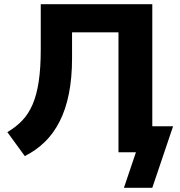

<svg xmlns="http://www.w3.org/2000/svg" viewBox="-20 -725 857 914"><path d="M570 169 627 0H544V-571H323V-448Q323 -354 308 -279Q293 -204 264 -147Q235 -90 193.5 -49.5Q152 -9 98 18L15 -96Q56 -120 86 -151.5Q116 -183 135.5 -228.5Q155 -274 164.5 -338Q174 -402 174 -489V-705H705V-124H804L705 169Z"/></svg>

Font: Nunito Sans 9pt ExtraBold
Style: Regular
Weight: 800
Version: Version 3.101;gftools[0.9.27]